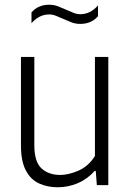

<svg xmlns="http://www.w3.org/2000/svg" viewBox="-20 -782 552 811"><path d="M224 9Q179.5 9 144.2 -7.5Q109 -24 88.8 -62.8Q68.5 -101.5 68.5 -167.5V-541.5H125V-169Q125 -98 155.5 -70.5Q186 -43 234.5 -43Q269 -43 311 -61Q353 -79 381 -123V-541.5H437.5V0H389L384.5 -60H380Q348.5 -25 308 -8Q267.5 9 224 9ZM319 -681Q299 -681 281 -688Q263 -695 246.5 -702.5Q231 -709.5 216.5 -715.2Q202 -721 187.5 -721Q145.5 -721 113 -684V-729.5Q141 -762 188 -762Q208 -762 226 -755Q244 -748 260.5 -740.5Q276 -733.5 290.5 -727.8Q305 -722 319.5 -722Q361.5 -722 394 -759V-713.5Q366 -681 319 -681Z"/></svg>

Font: Encode Sans Semi Condensed Light
Style: Regular
Weight: 300
Width: 4
Designer: Multiple Designers
Foundry: Impallari Type
Version: Version 3.000; ttfautohint (v1.8.3) -l 8 -r 50 -G 200 -x 14 